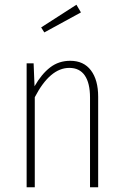

<svg xmlns="http://www.w3.org/2000/svg" viewBox="-20 -786 518 806"><path d="M319.8 -733.9 166 -649.9 152.8 -670.9 300.8 -766.1ZM274.9 -530.8Q331.5 -530.8 361.8 -490.5Q392.1 -450.2 392.1 -379.9V0H357.9V-376Q357.9 -437.5 335.9 -469.2Q314 -501 271 -501Q189.9 -501 126 -377.9V0H91.8V-520H121.1L125 -423.8Q154.3 -475.1 190.4 -502.9Q226.6 -530.8 274.9 -530.8Z"/></svg>

Font: Fira Sans Compressed UltraLight
Style: Regular
Weight: 200
Width: 1
Designer: Carrois Corporate & Edenspiekermann AG
Foundry: Carrois Corporate GbR & Edenspiekermann AG
Version: Version 4.203;PS 004.203;hotconv 1.0.88;makeotf.lib2.5.64775